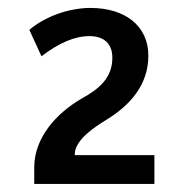

<svg xmlns="http://www.w3.org/2000/svg" viewBox="-20 -740 428 479"><path d="M365.2 -353H166.5V-355C166.5 -392.1 219.7 -425.3 246.6 -441.9C305.2 -478 350.1 -528.8 350.1 -601.1C350.1 -674.3 293.5 -720.2 205.6 -720.2C150.4 -720.2 90.8 -697.8 53.2 -665.5L83.5 -599.6C127.4 -633.3 167 -649.9 203.1 -649.9C239.7 -649.9 260.3 -630.9 260.3 -595.7C260.3 -544.4 225.1 -517.1 184.6 -494.6C122.6 -459 65.4 -397.9 65.4 -322.3V-281.2H365.2Z"/></svg>

Font: Winston Medium
Style: Regular
Weight: 500
Designer: Vernon Adams, Kim Jin-seong, David Berlow, Cristiano Sobral
Foundry: The Winston Project Authors
Version: Version 3.004